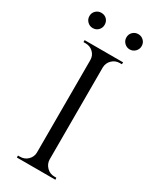

<svg xmlns="http://www.w3.org/2000/svg" viewBox="-192 -796 691 850"><g transform="rotate(30 153.0 -371.0)"><path d="M185 -600V0H121V-600ZM124 -64V0H55V-10Q55 -10 60.5 -10Q66 -10 66 -10Q89 -10 105 -26Q121 -42 121 -64ZM183 -64H185Q186 -42 202 -26Q218 -10 241 -10Q241 -10 246 -10Q251 -10 251 -10L252 0H183ZM183 -536V-600H252L251 -590Q251 -590 246 -590Q241 -590 241 -590Q218 -590 202 -574.5Q186 -559 185 -536ZM124 -536H121Q121 -559 105 -574.5Q89 -590 66 -590Q66 -590 60.5 -590Q55 -590 55 -590V-600H124ZM59 -664Q43 -664 31.5 -675.5Q20 -687 20 -703Q20 -720 31.5 -731Q43 -742 59 -742Q76 -742 87 -731Q98 -720 98 -703Q98 -687 87 -675.5Q76 -664 59 -664ZM248 -664Q232 -664 220.5 -675.5Q209 -687 209 -703Q209 -720 220.5 -731Q232 -742 248 -742Q264 -742 275.5 -731Q287 -720 287 -703Q287 -687 275.5 -675.5Q264 -664 248 -664Z"/></g></svg>

Font: Cinzel
Style: Regular
Weight: 400
Designer: Natanael Gama
Version: Version 2.000